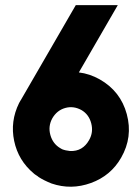

<svg xmlns="http://www.w3.org/2000/svg" viewBox="-20 -720 545 745"><path d="M437 -700 286 -439Q328 -434 367 -412Q448 -366 472 -277Q496 -188 450 -108Q410 -38 333 -10Q256 18 180 -8Q150 -20 130 -33Q127 -36 120.5 -40Q114 -44 111 -47Q51 -97 35 -173Q19 -249 54 -320L59 -329L61 -332L274 -700ZM214 -145 221 -141Q233 -136 252 -134Q301 -132 326 -177Q343 -207 334 -241.5Q325 -276 296 -293Q265 -310 233 -301Q201 -292 183 -261Q166 -230 175.5 -196Q185 -162 214 -145Z"/></svg>

Font: LilGrotesk Bold
Style: Regular
Weight: 700
Designer: BSozoo
Foundry: BSozoo
Version: Version 1.001;PS 001.001;hotconv 1.0.70;makeotf.lib2.5.58329